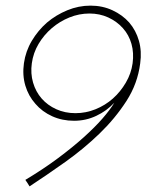

<svg xmlns="http://www.w3.org/2000/svg" viewBox="-20 -654 565 682"><path d="M478 -429Q469 -357 429 -295Q389 -233 333 -179Q277 -125 211.5 -78.5Q146 -32 85 8Q81 2 77.5 -4Q74 -10 70 -15Q135 -54 186.5 -92.5Q238 -131 277 -166Q317 -202 344 -233Q371 -264 386 -289Q359 -260 322 -242.5Q285 -225 243 -225Q201 -225 165.5 -241Q130 -257 106 -285Q81 -313 70 -350Q59 -387 65 -429.5Q71 -472 93 -509Q115 -546 147 -574Q179 -601 219 -617.5Q259 -634 301.5 -634Q344 -634 379.5 -617.5Q415 -601 439 -574Q463 -546 473.5 -509Q484 -472 478 -429ZM451 -429Q456 -466 447 -498Q438 -530 416.5 -554Q395 -578 364.5 -592Q334 -606 298 -606Q261 -606 226.5 -592Q192 -578 164 -554Q136 -530 117 -498Q98 -466 93 -429Q88 -393 97.5 -360.5Q107 -328 128 -304Q149 -280 180 -266Q211 -252 248 -252Q285 -252 319.5 -266Q354 -280 381 -304Q408 -328 427 -360.5Q446 -393 451 -429Z"/></svg>

Font: Josefin Slab Light
Style: Italic
Weight: 300
Italic angle: -12°
Designer: Santiago Orozco
Foundry: Typemade
Version: Version 2.000